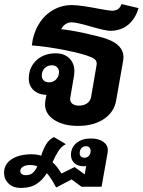

<svg xmlns="http://www.w3.org/2000/svg" viewBox="-100 -611 703 947"><path d="M202 -467Q251 -462 324 -446Q397 -430 429 -418Q468 -404 488.5 -381.5Q509 -359 509 -330Q509 -320 508 -315L473 -116Q463 -58 412.5 -24Q362 10 285 10Q213 10 167.5 -19.5Q122 -49 122 -97Q122 -104 124 -116L129 -143Q90 -144 66 -166Q42 -188 42 -223Q42 -278 79 -313Q116 -348 175 -348Q217 -348 242 -323.5Q267 -299 267 -259Q267 -253 265 -237L247 -131Q246 -128 246 -123Q246 -107 258 -98.5Q270 -90 289 -90Q313 -90 329 -101Q345 -112 349 -131L376 -288Q377 -291 377 -297Q377 -318 352 -328Q314 -345 224.5 -363Q135 -381 57 -387Q63 -444 90 -489.5Q117 -535 160 -560.5Q203 -586 255 -586Q278 -586 317.5 -580Q357 -574 392 -567Q442 -558 452 -558Q489 -558 499 -591L583 -571Q569 -520 533 -489.5Q497 -459 443 -459Q421 -459 345 -481Q318 -489 292 -495Q266 -501 253 -501Q236 -501 222.5 -491.5Q209 -482 202 -467ZM191 -256Q191 -270 181.5 -279.5Q172 -289 156 -289Q134 -289 120 -274.5Q106 -260 106 -238Q106 -224 115.5 -214.5Q125 -205 141 -205Q163 -205 177 -219.5Q191 -234 191 -256ZM432 131Q432 137 431 141L401 310H302L253 274L177 314Q150 263 131 243Q110 277 80 296.5Q50 316 3 316Q-35 316 -57.5 294.5Q-80 273 -80 242Q-80 199 -43 174.5Q-6 150 56 150Q83 150 103 157Q114 123 128 100Q142 77 166 65L225 100Q203 111 189 132.5Q175 154 159 189Q181 208 203 245L268 213L318 249L325 208Q322 209 312 209Q284 209 267 193.5Q250 178 250 153Q250 117 277 94.5Q304 72 348 72Q386 72 409 88Q432 104 432 131ZM347 133Q347 123 341 116.5Q335 110 325 110Q311 110 302 119.5Q293 129 293 145Q293 155 299.5 161Q306 167 316 167Q330 167 338.5 157.5Q347 148 347 133ZM84 209Q68 203 47 203Q26 203 13 211.5Q0 220 0 233Q0 242 7.5 247.5Q15 253 28 253Q49 253 62 241.5Q75 230 84 209Z"/></svg>

Font: Sarabun
Style: Bold Italic
Weight: 700
Italic angle: -10°
Designer: Suppakit Chalermlarp | Katatrad Co.,Ltd.
Foundry: Cadson Demak Co.,Ltd.
Version: Version 1.000; ttfautohint (v1.6)